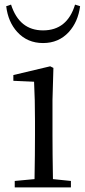

<svg xmlns="http://www.w3.org/2000/svg" viewBox="-20 -814 371 834"><path d="M44 0V-28L130 -36Q132 -148 132 -228V-288Q132 -383 128 -459L38 -463V-488L198 -526L212 -519L208 -380V-228Q208 -148 210 -36L288 -28V0ZM167 -627Q99 -627 55 -675Q15 -719 7 -787L28 -794Q64 -682 167 -682Q272 -682 306 -794L328 -787Q319 -719 279 -675Q235 -627 167 -627Z"/></svg>

Font: Cactus Classical Serif
Style: Regular
Weight: 400
Designer: Henry Chan (via Glyphwiki)、田海東、宇文滿月
Foundry: Moonlit Owen
Version: Version 1.000